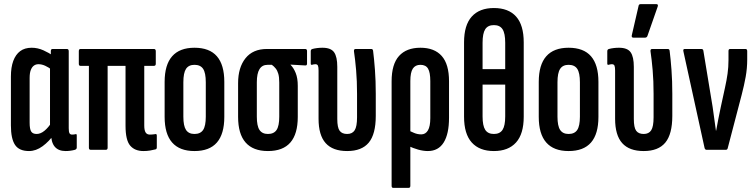

<svg xmlns="http://www.w3.org/2000/svg" viewBox="-20 -728 3669 933"><path d="M121 6Q73 6 53 -24Q33 -54 33 -119V-356Q33 -401 44.5 -432Q56 -463 78 -479.5Q100 -496 134 -496Q163 -496 191 -483.5Q219 -471 237 -457L233 -388Q216 -401 199.5 -408.5Q183 -416 167 -416Q154 -416 144.5 -409Q135 -402 129.5 -387.5Q124 -373 124 -349V-132Q124 -101 131.5 -89Q139 -77 158 -77Q177 -77 196 -92.5Q215 -108 232 -135L244 -77Q219 -41 187 -17.5Q155 6 121 6ZM299 6Q228 6 228 -80V-98L223 -104V-417L227 -442V-479Q227 -490 235 -490H305Q314 -490 314 -479V-105Q314 -88 317.5 -81Q321 -74 330 -74Q335 -74 339.5 -74.5Q344 -75 347 -76Q353 -78 353 -70V-11Q353 -3 344 0Q322 6 299 6Z M677 6Q635 6 612.5 -20.5Q590 -47 590 -117V-408H503V-10Q503 0 494 0H421Q412 0 412 -10V-408H371Q363 -408 363 -418V-479Q363 -490 371 -490H728Q737 -490 737 -479V-418Q737 -408 728 -408H681V-118Q681 -95 687.5 -84.5Q694 -74 708 -74Q714 -74 720.5 -74.5Q727 -75 733 -76Q742 -79 742 -69V-12Q742 -3 735 -2Q724 1 709 3.5Q694 6 677 6Z M925 6Q853 6 816.5 -35.5Q780 -77 780 -160V-330Q780 -413 816.5 -454.5Q853 -496 925 -496Q998 -496 1034 -454.5Q1070 -413 1070 -330V-160Q1070 -77 1034 -35.5Q998 6 925 6ZM925 -77Q954 -77 967 -96.5Q980 -116 980 -161V-328Q980 -374 967 -393.5Q954 -413 925 -413Q897 -413 884 -393.5Q871 -374 871 -328V-161Q871 -116 884 -96.5Q897 -77 925 -77Z M1282 6Q1210 6 1173.5 -35.5Q1137 -77 1137 -160V-324Q1137 -400 1173 -445Q1209 -490 1277 -490H1463Q1472 -490 1472 -480V-419Q1472 -409 1463 -410L1392 -414V-413Q1407 -398 1417 -373Q1427 -348 1427 -311V-160Q1427 -77 1391 -35.5Q1355 6 1282 6ZM1282 -77Q1311 -77 1324 -96.5Q1337 -116 1337 -161V-327Q1337 -353 1332.5 -369Q1328 -385 1319.5 -395.5Q1311 -406 1301 -413H1280Q1254 -413 1241 -392Q1228 -371 1228 -328V-161Q1228 -116 1241 -96.5Q1254 -77 1282 -77Z M1667 6Q1597 6 1562.5 -32.5Q1528 -71 1528 -151V-385Q1528 -402 1525 -409Q1522 -416 1512 -416Q1508 -416 1503.5 -415Q1499 -414 1496 -413Q1490 -412 1490 -419V-479Q1490 -488 1498 -490Q1509 -493 1521.5 -494.5Q1534 -496 1547 -496Q1588 -496 1603.5 -474Q1619 -452 1619 -403V-150Q1619 -108 1630.5 -92.5Q1642 -77 1667 -77Q1692 -77 1703.5 -95Q1715 -113 1715 -158V-272Q1715 -335 1710.5 -387Q1706 -439 1700 -479Q1699 -490 1708 -490H1784Q1792 -490 1793 -481Q1798 -442 1802 -388.5Q1806 -335 1806 -272V-165Q1806 -76 1772 -35Q1738 6 1667 6Z M1891 185Q1883 185 1883 175V-333Q1883 -416 1919 -456Q1955 -496 2023 -496Q2091 -496 2126.5 -456Q2162 -416 2162 -333V-156Q2162 -77 2136 -35.5Q2110 6 2059 6Q2037 6 2012 -1Q1987 -8 1962 -20L1961 -96Q1976 -89 1992.5 -82Q2009 -75 2027 -75Q2048 -75 2059.5 -94.5Q2071 -114 2071 -154V-334Q2071 -376 2060 -394.5Q2049 -413 2023 -413Q1998 -413 1986 -394.5Q1974 -376 1974 -334V175Q1974 185 1965 185Z M2380 -689Q2451 -689 2488 -647.5Q2525 -606 2525 -522V-161Q2525 -77 2487.5 -35.5Q2450 6 2380 6Q2310 6 2272.5 -35.5Q2235 -77 2235 -161V-522Q2235 -606 2272.5 -647.5Q2310 -689 2380 -689ZM2380 -606Q2351 -606 2338 -586Q2325 -566 2325 -520V-392H2435V-520Q2435 -566 2422 -586Q2409 -606 2380 -606ZM2380 -77Q2409 -77 2422 -97Q2435 -117 2435 -162V-317H2325V-162Q2325 -117 2338 -97Q2351 -77 2380 -77Z M2743 6Q2671 6 2634.5 -35.5Q2598 -77 2598 -160V-330Q2598 -413 2634.5 -454.5Q2671 -496 2743 -496Q2816 -496 2852 -454.5Q2888 -413 2888 -330V-160Q2888 -77 2852 -35.5Q2816 6 2743 6ZM2743 -77Q2772 -77 2785 -96.5Q2798 -116 2798 -161V-328Q2798 -374 2785 -393.5Q2772 -413 2743 -413Q2715 -413 2702 -393.5Q2689 -374 2689 -328V-161Q2689 -116 2702 -96.5Q2715 -77 2743 -77Z M3108 6Q3038 6 3003.5 -32.5Q2969 -71 2969 -151V-385Q2969 -402 2966 -409Q2963 -416 2953 -416Q2949 -416 2944.5 -415Q2940 -414 2937 -413Q2931 -412 2931 -419V-479Q2931 -488 2939 -490Q2950 -493 2962.5 -494.5Q2975 -496 2988 -496Q3029 -496 3044.5 -474Q3060 -452 3060 -403V-150Q3060 -108 3071.5 -92.5Q3083 -77 3108 -77Q3133 -77 3144.5 -95Q3156 -113 3156 -158V-272Q3156 -335 3151.5 -387Q3147 -439 3141 -479Q3140 -490 3149 -490H3225Q3233 -490 3234 -481Q3239 -442 3243 -388.5Q3247 -335 3247 -272V-165Q3247 -76 3213 -35Q3179 6 3108 6ZM3058 -545Q3048 -545 3050 -556L3083 -699Q3084 -708 3094 -708H3169Q3180 -708 3176 -696L3126 -553Q3123 -545 3114 -545Z M3413 0Q3407 0 3404 -8L3301 -478Q3298 -490 3307 -490H3388Q3397 -490 3398 -481L3443 -208Q3447 -179 3451 -150.5Q3455 -122 3459 -93H3460Q3465 -123 3471 -151.5Q3477 -180 3483 -210L3503 -302Q3511 -338 3515.5 -370Q3520 -402 3520 -436V-480Q3520 -490 3528 -490H3603Q3611 -490 3611 -479V-439Q3611 -396 3603.5 -354.5Q3596 -313 3584 -267L3516 -7Q3514 0 3507 0Z"/></svg>

Font: Sofia Sans Extra Condensed SemiBold
Style: Regular
Weight: 600
Designer: Botio Nikoltchev, Ani Petrova
Foundry: lettersoup
Version: Version 4.101